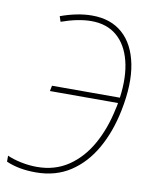

<svg xmlns="http://www.w3.org/2000/svg" viewBox="-83 -786 675 858"><g transform="rotate(10 254.5 -357.0)"><path d="M138 10Q60 10 4 -15V-42Q31 -30 67 -22.5Q103 -15 139 -15Q220 -15 281 -56Q342 -97 382 -168Q422 -239 441 -330Q445 -345 447 -359H138L143 -384H451Q464 -480 446 -551Q428 -622 382.5 -660.5Q337 -699 267 -699Q207 -699 131 -672L123 -696Q158 -709 194.5 -716.5Q231 -724 266 -724Q351 -724 404.5 -676.5Q458 -629 475.5 -540.5Q493 -452 468 -329Q448 -230 404.5 -153.5Q361 -77 294.5 -33.5Q228 10 138 10Z"/></g></svg>

Font: Noto Sans SemiCondensed Thin
Style: Italic
Weight: 100
Width: 4
Italic angle: -12°
Designer: Monotype Design Team
Foundry: Monotype Imaging Inc.
Version: Version 2.013; ttfautohint (v1.8.4.7-5d5b)